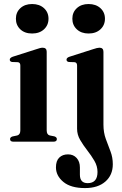

<svg xmlns="http://www.w3.org/2000/svg" viewBox="-20 -704 604 954"><path d="M139.5 -537.5Q103 -537.5 81 -558.2Q59 -579 59 -611Q59 -643 81.2 -663.5Q103.5 -684 139.5 -684Q176 -684 198.5 -663.5Q221 -643 221 -611Q221 -579 198.5 -558.2Q176 -537.5 139.5 -537.5ZM212 -447V-56.5Q212 -35 227 -31L250 -26.5Q262.5 -22.5 262.5 -13Q262.5 0 245.5 0H46.5Q30 0 30 -13Q30 -22 42 -26L66 -31Q81 -35.5 81 -56V-378.5Q81 -393.5 69 -395L40 -396Q28.5 -398 28.5 -407.5Q28.5 -416.5 43 -422L159 -459Q181.5 -467 191.5 -467Q212 -467 212 -447ZM420 -537.5Q384 -537.5 361.8 -558.2Q339.5 -579 339.5 -611Q339.5 -643 361.8 -663.5Q384 -684 420 -684Q456.5 -684 479 -663.5Q501.5 -643 501.5 -611Q501.5 -579 479 -558.2Q456.5 -537.5 420 -537.5ZM494 -85Q494 -45.5 505.8 -13.5Q517.5 18.5 529 48.2Q540.5 78 540.5 112Q540.5 166 503.5 198.2Q466.5 230.5 402.5 230.5Q332 230.5 295 200Q258 169.5 258 127.5Q258 95 274.5 79Q291 63 318 63Q344.5 63 360.8 81Q377 99 377 128V164Q377 206 415.5 206Q464.5 206 464.5 150.5Q464.5 121.5 449 95Q433.5 68.5 413.5 43Q393.5 17.5 378.2 -8.8Q363 -35 363 -64V-378Q363 -393.5 351 -395L322 -396Q310.5 -398 310.5 -407.5Q310.5 -417 325 -422L440.5 -459Q464 -467 474 -467Q494 -467 494 -446.5Z"/></svg>

Font: Fraunces 72pt S000 SemiBold
Style: Regular
Weight: 600
Version: Version 1.000; ttfautohint (v1.8.3)